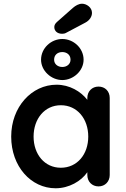

<svg xmlns="http://www.w3.org/2000/svg" viewBox="-20 -999 677 1029"><path d="M448 -61C448 -26 473 0 508 0C543 0 568 -26 568 -61V-474C568 -510 543 -535 508 -535C473 -535 448 -509 448 -474V-464C413 -509 353 -545 283 -545C150 -545 40 -426 40 -267C40 -107 146 10 278 10C350 10 415 -28 448 -76ZM160 -267C160 -362 219 -435 306 -435C394 -435 453 -362 453 -267C453 -172 394 -100 306 -100C219 -100 160 -172 160 -267ZM428 -679C428 -741 374 -790 314 -790C254 -790 200 -741 200 -679C200 -620 254 -570 314 -570C374 -570 428 -620 428 -679ZM270 -679C270 -705 289 -720 314 -720C336 -720 358 -707 358 -679C358 -656 339 -640 314 -640C289 -640 270 -656 270 -679ZM336 -824 436 -877C460 -889 473 -910 473 -930C473 -960 443 -979 420 -979C402 -979 385 -969 371 -957L285 -881C275 -872 271 -863 271 -854C271 -832 288 -818 313 -818C320 -818 328 -819 336 -824Z"/></svg>

Font: Hotpoint
Style: Bold
Weight: 700
Designer: Andrew Paglinawan, Luciano Perondi, Riccardo Olocco
Foundry: CAST Cooperativa Anonima Servizi Tipografici
Version: Version 1.000;PS 2.1;hotconv 16.6.51;makeotf.lib2.5.65220